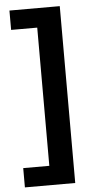

<svg xmlns="http://www.w3.org/2000/svg" viewBox="-60 -785 513 976"><g transform="rotate(-5 196.5 -297.0)"><path d="M283.4 -747.9H26.6V-649.1H159.8V56.1H26.6V154.5H283.4Z"/></g></svg>

Font: RA Gorm Semi Bold
Style: Regular
Weight: 600
Designer: Rasmus Andersson
Foundry: rsms
Version: Version 3.000;hotconv 1.0.109;makeotfexe 2.5.65596